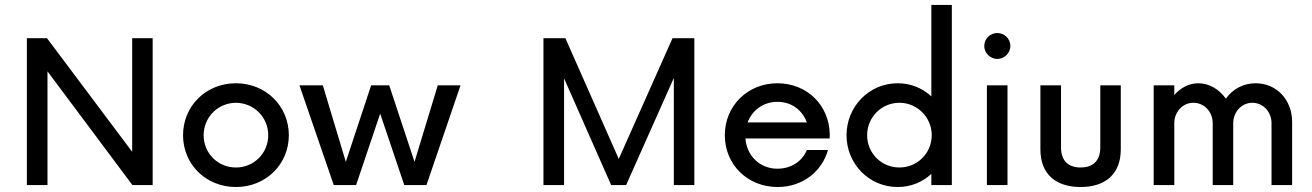

<svg xmlns="http://www.w3.org/2000/svg" viewBox="-20 -750 5318 778"><path d="M515.6 -595.2V-134.8L170.4 -595.2H88.9V0H172.4V-460.9L516.6 0H598.6V-595.2Z M936 7.8C1057.6 7.8 1150.4 -84.5 1150.4 -202.1C1150.4 -319.8 1057.6 -412.6 936 -412.6C814 -412.6 721.7 -319.8 721.7 -202.1C721.7 -84.5 814 7.8 936 7.8ZM936 -71.3C862.8 -71.3 805.2 -128.9 805.2 -202.1C805.2 -274.9 862.8 -333 936 -333.5C1008.8 -333 1066.9 -274.9 1066.9 -202.1C1066.9 -128.9 1008.8 -71.3 936 -71.3Z M1753.9 -404.3 1659.7 -94.2 1557.1 -404.3H1483.9L1381.3 -94.2L1288.1 -404.3H1193.4L1332.5 0H1422.9L1520.5 -289.6L1618.2 0H1708L1846.2 -404.3Z M2705.1 -595.2 2487.3 -106 2271 -595.2H2182.1V0H2265.6V-432.6L2456.5 0H2517.1L2710.4 -434.1V0H2793.5V-595.2Z M3342.3 -205.1C3340.3 -324.2 3250 -412.6 3129.9 -412.6C3009.8 -412.6 2917 -321.3 2917 -202.1C2917 -83 3009.3 7.8 3130.9 7.8C3231.9 7.8 3310.5 -54.7 3335 -142.1H3249.5C3230.5 -96.2 3185.5 -66.4 3130.4 -66.4C3059.1 -66.4 3005.9 -118.2 3000.5 -189H3341.8ZM3130.4 -337.4C3187 -337.4 3231 -304.2 3249.5 -253.9H3009.3C3028.3 -303.7 3073.2 -337.4 3130.4 -337.4Z M3753.9 -730V-359.4C3718.3 -392.6 3670.9 -412.6 3617.2 -412.6C3502.4 -412.6 3410.2 -318.8 3410.2 -202.1C3410.2 -85.4 3502.4 7.8 3617.2 7.8C3670.9 7.8 3718.3 -12.2 3753.9 -45.4V0H3836.9V-730ZM3624.5 -71.3C3551.8 -71.3 3493.7 -128.9 3493.7 -202.1C3493.7 -274.9 3551.8 -333.5 3624.5 -333.5C3696.8 -333.5 3755.4 -274.9 3755.4 -202.1C3755.4 -128.9 3696.8 -71.3 3624.5 -71.3Z M4021 -511.2C4049.8 -511.2 4074.2 -535.2 4074.2 -563.5C4074.2 -593.3 4049.8 -616.2 4021 -616.2C3992.7 -616.2 3968.3 -593.3 3968.3 -563.5C3968.3 -535.2 3992.7 -511.2 4021 -511.2ZM3979 0H4062.5V-404.3H3979Z M4358.9 7.8C4458.5 7.8 4521.5 -44.4 4521.5 -144.5V-404.3H4438.5V-152.8C4438.5 -95.2 4405.3 -71.3 4358.9 -71.3C4312.5 -71.3 4279.3 -95.2 4279.3 -152.8V-404.3H4195.8V-144.5C4195.8 -44.4 4258.3 7.8 4358.9 7.8Z M4654.8 0H4738.3V-251C4738.3 -294.9 4770.5 -333.5 4815.9 -333.5C4859.9 -333.5 4894 -296.4 4894 -251V0H4977.1V-251C4977.1 -294.9 5009.8 -333.5 5054.7 -333.5C5098.6 -333.5 5132.3 -296.4 5132.3 -251V0H5215.8V-256.8C5215.8 -344.7 5153.3 -412.6 5068.4 -412.6C5017.1 -412.6 4974.6 -388.7 4947.3 -350.1C4920.9 -388.2 4879.9 -412.6 4835.4 -412.6C4796.9 -412.6 4763.2 -393.6 4738.3 -364.7V-404.3H4654.8Z"/></svg>

Font: Now Medium
Style: Regular
Weight: 500
Designer: Alfredo Marco Pradil
Foundry: Alfredo Marco Pradil
Version: Version 1.200;hotconv 1.0.109;makeotfexe 2.5.65596